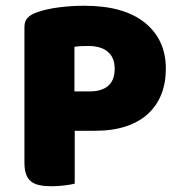

<svg xmlns="http://www.w3.org/2000/svg" viewBox="-20 -643 621 668"><path d="M292 -325Q334 -325 356.5 -344.5Q379 -364 379 -404Q379 -442 355.5 -462.5Q332 -483 287 -483Q271 -483 260.5 -482.5Q250 -482 239 -480V-325ZM240 -4Q229 -1 205.5 2Q182 5 159 5Q136 5 118.5 1.5Q101 -2 89 -11Q77 -20 71 -36Q65 -52 65 -78V-549Q65 -570 76.5 -581.5Q88 -593 108 -600Q142 -612 185.5 -617.5Q229 -623 273 -623Q411 -623 484 -564Q557 -505 557 -404Q557 -355 541.5 -315.5Q526 -276 495.5 -247.5Q465 -219 418.5 -203.5Q372 -188 311 -188H240Z"/></svg>

Font: Baloo Tammudu
Style: Regular
Weight: 400
Designer: Omkar Shende and Ek Type
Foundry: Ek Type
Version: Version 1.007;PS 1.000;hotconv 1.0.88;makeotf.lib2.5.647800